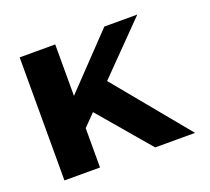

<svg xmlns="http://www.w3.org/2000/svg" viewBox="-93 -622 811 740"><g transform="rotate(-20 312.5 -252.5)"><path d="M53.4 0V-504.7H199.3V0ZM425.6 0 241.3 -216.3 325 -320.7 589.2 0ZM170.2 -131.6 186.5 -280.3 400.7 -504.7H535.9Z"/></g></svg>

Font: Russolo 10pt ExtraLight
Style: Regular
Weight: 200
Designer: Micah Stupak-Hahn
Version: Version 1.000